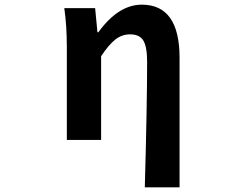

<svg xmlns="http://www.w3.org/2000/svg" viewBox="-20 -594 1040 815"><path d="M742.2 201.2H594.7Q604.5 -152.3 604.5 -331.1Q604.5 -395.5 588.4 -421.9Q572.3 -448.2 532.2 -448.2Q498 -448.2 470.2 -426.8Q442.4 -405.3 409.2 -355.5V0H263.7V-392.6Q263.7 -485.4 252.9 -559.6H383.8L393.6 -457H397.5Q482.4 -574.2 582 -574.2Q742.2 -574.2 742.2 -348.6Z"/></svg>

Font: GenEi Gothic M Regular
Style: Bold
Weight: 700
Designer: o_tamon (Modified); [Source Han Sans]
Ryoko NISHIZUKA  (kana & ideographs); Paul D. Hunt (Latin, Greek & Cyrillic); Wenl
Version: Version 1.1a;Original Version 1.004